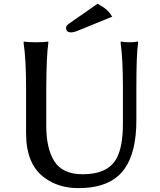

<svg xmlns="http://www.w3.org/2000/svg" viewBox="-20 -964 835 1003"><path d="M103.5 -738.3V-747.1Q123 -743.2 168.9 -743.2Q211.9 -743.2 232.4 -747.1V-738.3Q222.7 -672.9 221.7 -508.8V-305.7Q221.7 -187.5 264.6 -120.6Q307.6 -53.7 412.1 -53.7Q543.9 -53.7 588.9 -136.7Q622.1 -198.2 622.1 -316.4V-508.8Q622.1 -652.3 610.4 -738.3V-747.1Q629.9 -743.2 655.3 -743.2Q680.7 -743.2 701.2 -747.1V-738.3Q692.4 -678.7 692.4 -508.8V-335.9Q692.4 -168 629.9 -81.1Q557.6 19.5 387.7 18.6Q286.1 18.6 212.9 -35.2Q116.2 -105.5 116.2 -267.6V-508.8Q116.2 -652.3 103.5 -738.3ZM343.8 -842.8 489.3 -944.3Q542 -918 563.5 -880.9L566.4 -877L396.5 -807.6Q367.2 -794.9 352.1 -794.9Q336.9 -794.9 331.1 -801.3Q325.2 -807.6 325.2 -819.3Q325.2 -831.1 343.8 -842.8Z"/></svg>

Font: GenEi LateMin P v2
Style: Medium
Weight: 500
Designer: o_tamon (Modified)
Foundry: o_tamon / Adobe Systems Incorporated / FONT 910 / Philipp H. Poll
Version: Version 2.1;Original Version 1.004